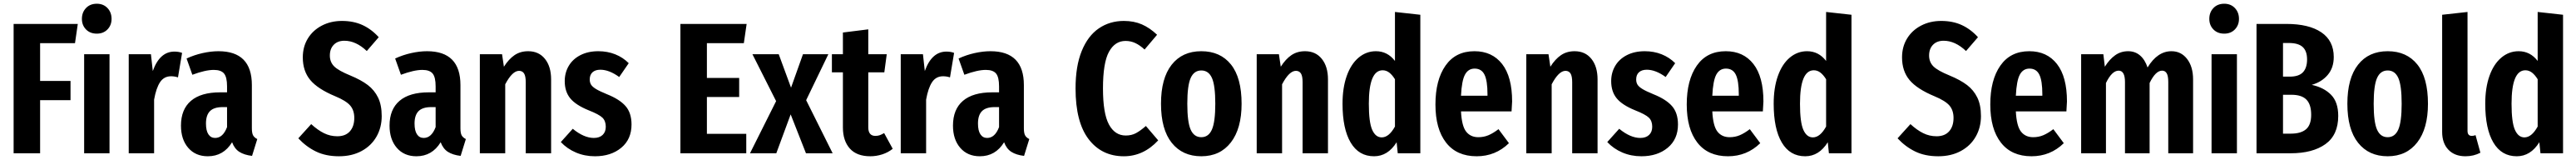

<svg xmlns="http://www.w3.org/2000/svg" viewBox="-20 -820 13809 856"><path d="M53 0V-692H397L382 -589H195V-387H358V-284H195V0Z M567 -530V0H431V-530ZM578 -719Q578 -685 556 -662.5Q534 -640 499 -640Q463 -640 441 -662.5Q419 -685 419 -719Q419 -754 441 -777Q463 -800 499 -800Q534 -800 556 -777Q578 -754 578 -719Z M956 -537 934 -406Q916 -412 897 -412Q859 -412 838 -380.5Q817 -349 806 -287V0H670V-530H789L799 -440Q836 -544 915 -544Q938 -544 956 -537Z M1359 -76 1331 14Q1289 9 1263 -7.5Q1237 -24 1224 -59Q1178 16 1094 16Q1028 16 989 -29Q950 -74 950 -148Q950 -235 1003.5 -280.5Q1057 -326 1160 -326H1197V-358Q1197 -407 1181 -426.5Q1165 -446 1126 -446Q1081 -446 1011 -420L980 -507Q1021 -526 1066 -536Q1111 -546 1151 -546Q1330 -546 1330 -365V-134Q1330 -108 1336.5 -96Q1343 -84 1359 -76ZM1197 -140V-247H1173Q1127 -247 1105.5 -225.5Q1084 -204 1084 -159Q1084 -121 1097 -101.5Q1110 -82 1133 -82Q1175 -82 1197 -140Z M2010 -621 1946 -547Q1888 -602 1826 -602Q1790 -602 1769 -580.5Q1748 -559 1748 -523Q1748 -488 1771 -465Q1794 -442 1858 -416Q1916 -392 1951.5 -365Q1987 -338 2006.5 -298Q2026 -258 2026 -199Q2026 -138 1998 -89Q1970 -40 1918 -12Q1866 16 1797 16Q1726 16 1673.5 -9.5Q1621 -35 1579 -80L1648 -156Q1683 -124 1716.5 -107.5Q1750 -91 1788 -91Q1832 -91 1855.5 -117.5Q1879 -144 1879 -189Q1879 -230 1857 -255.5Q1835 -281 1777 -305Q1683 -344 1643 -392Q1603 -440 1603 -513Q1603 -570 1630 -614Q1657 -658 1705 -683Q1753 -708 1813 -708Q1875 -708 1923 -686Q1971 -664 2010 -621Z M2477 -76 2449 14Q2407 9 2381 -7.5Q2355 -24 2342 -59Q2296 16 2212 16Q2146 16 2107 -29Q2068 -74 2068 -148Q2068 -235 2121.5 -280.5Q2175 -326 2278 -326H2315V-358Q2315 -407 2299 -426.5Q2283 -446 2244 -446Q2199 -446 2129 -420L2098 -507Q2139 -526 2184 -536Q2229 -546 2269 -546Q2448 -546 2448 -365V-134Q2448 -108 2454.5 -96Q2461 -84 2477 -76ZM2315 -140V-247H2291Q2245 -247 2223.5 -225.5Q2202 -204 2202 -159Q2202 -121 2215 -101.5Q2228 -82 2251 -82Q2293 -82 2315 -140Z M2934 -395V0H2798V-380Q2798 -413 2789 -427Q2780 -441 2762 -441Q2726 -441 2688 -369V0H2552V-530H2671L2681 -463Q2707 -504 2738 -525Q2769 -546 2811 -546Q2868 -546 2901 -505Q2934 -464 2934 -395Z M3350 -482 3299 -408Q3245 -447 3198 -447Q3171 -447 3156 -433.5Q3141 -420 3141 -395Q3141 -378 3148.5 -366.5Q3156 -355 3175 -343.5Q3194 -332 3233 -316Q3301 -289 3333 -252.5Q3365 -216 3365 -154Q3365 -75 3310 -29.5Q3255 16 3169 16Q3114 16 3067 -4Q3020 -24 2986 -60L3050 -131Q3110 -82 3163 -82Q3193 -82 3210 -98Q3227 -114 3227 -142Q3227 -173 3209 -190.5Q3191 -208 3135 -230Q3066 -258 3036.5 -294Q3007 -330 3007 -386Q3007 -431 3028.5 -467.5Q3050 -504 3091 -525Q3132 -546 3187 -546Q3236 -546 3277.5 -529.5Q3319 -513 3350 -482Z M3982 -692 3967 -589H3769V-403H3942V-301H3769V-104H3980V0H3627V-692Z M4301 -284 4443 0H4300L4218 -208L4141 0H4000L4140 -279L4013 -530H4154L4220 -351L4284 -530H4420Z M4765 -24Q4740 -4 4708.5 6Q4677 16 4645 16Q4572 16 4535 -25.5Q4498 -67 4498 -138V-433H4439V-530H4498V-646L4634 -663V-530H4733L4720 -433H4634V-139Q4634 -93 4672 -93Q4685 -93 4695 -96.5Q4705 -100 4719 -108Z M5094 -537 5072 -406Q5054 -412 5035 -412Q4997 -412 4976 -380.5Q4955 -349 4944 -287V0H4808V-530H4927L4937 -440Q4974 -544 5053 -544Q5076 -544 5094 -537Z M5497 -76 5469 14Q5427 9 5401 -7.5Q5375 -24 5362 -59Q5316 16 5232 16Q5166 16 5127 -29Q5088 -74 5088 -148Q5088 -235 5141.5 -280.5Q5195 -326 5298 -326H5335V-358Q5335 -407 5319 -426.5Q5303 -446 5264 -446Q5219 -446 5149 -420L5118 -507Q5159 -526 5204 -536Q5249 -546 5289 -546Q5468 -546 5468 -365V-134Q5468 -108 5474.5 -96Q5481 -84 5497 -76ZM5335 -140V-247H5311Q5265 -247 5243.5 -225.5Q5222 -204 5222 -159Q5222 -121 5235 -101.5Q5248 -82 5271 -82Q5313 -82 5335 -140Z M6182 -634 6115 -555Q6090 -578 6065.5 -589.5Q6041 -601 6013 -601Q5956 -601 5924 -542.5Q5892 -484 5892 -347Q5892 -213 5924 -154Q5956 -95 6014 -95Q6045 -95 6068.5 -107.5Q6092 -120 6122 -146L6188 -69Q6109 16 6004 16Q5885 16 5815 -75.5Q5745 -167 5745 -347Q5745 -466 5778 -547Q5811 -628 5869.5 -668Q5928 -708 6004 -708Q6058 -708 6100.5 -689.5Q6143 -671 6182 -634Z M6635 -265Q6635 -132 6577.5 -58Q6520 16 6419 16Q6318 16 6260.5 -56Q6203 -128 6203 -265Q6203 -401 6260 -473.5Q6317 -546 6419 -546Q6521 -546 6578 -475Q6635 -404 6635 -265ZM6344 -265Q6344 -167 6362 -126.5Q6380 -86 6419 -86Q6458 -86 6476 -127Q6494 -168 6494 -265Q6494 -363 6476 -403Q6458 -443 6419 -443Q6380 -443 6362 -402.5Q6344 -362 6344 -265Z M7098 -395V0H6962V-380Q6962 -413 6953 -427Q6944 -441 6926 -441Q6890 -441 6852 -369V0H6716V-530H6835L6845 -463Q6871 -504 6902 -525Q6933 -546 6975 -546Q7032 -546 7065 -505Q7098 -464 7098 -395Z M7593 -741V0H7472L7466 -59Q7419 16 7345 16Q7263 16 7219.5 -57.5Q7176 -131 7176 -265Q7176 -350 7198.5 -413.5Q7221 -477 7262 -511.5Q7303 -546 7355 -546Q7417 -546 7457 -494V-756ZM7457 -143V-396Q7442 -420 7426 -432Q7410 -444 7391 -444Q7317 -444 7317 -265Q7317 -166 7335 -125.5Q7353 -85 7386 -85Q7425 -85 7457 -143Z M8082 -224H7811Q7815 -146 7838.5 -116Q7862 -86 7904 -86Q7933 -86 7958 -96.5Q7983 -107 8012 -129L8068 -54Q7996 16 7895 16Q7788 16 7731 -57Q7674 -130 7674 -261Q7674 -392 7728 -469Q7782 -546 7883 -546Q7978 -546 8031.5 -477.5Q8085 -409 8085 -277Q8085 -266 8082 -224ZM7953 -316Q7953 -388 7937 -420.5Q7921 -453 7884 -453Q7850 -453 7832.5 -421Q7815 -389 7811 -308H7953Z M8543 -395V0H8407V-380Q8407 -413 8398 -427Q8389 -441 8371 -441Q8335 -441 8297 -369V0H8161V-530H8280L8290 -463Q8316 -504 8347 -525Q8378 -546 8420 -546Q8477 -546 8510 -505Q8543 -464 8543 -395Z M8959 -482 8908 -408Q8854 -447 8807 -447Q8780 -447 8765 -433.5Q8750 -420 8750 -395Q8750 -378 8757.5 -366.5Q8765 -355 8784 -343.5Q8803 -332 8842 -316Q8910 -289 8942 -252.5Q8974 -216 8974 -154Q8974 -75 8919 -29.5Q8864 16 8778 16Q8723 16 8676 -4Q8629 -24 8595 -60L8659 -131Q8719 -82 8772 -82Q8802 -82 8819 -98Q8836 -114 8836 -142Q8836 -173 8818 -190.5Q8800 -208 8744 -230Q8675 -258 8645.5 -294Q8616 -330 8616 -386Q8616 -431 8637.5 -467.5Q8659 -504 8700 -525Q8741 -546 8796 -546Q8845 -546 8886.5 -529.5Q8928 -513 8959 -482Z M9429 -224H9158Q9162 -146 9185.5 -116Q9209 -86 9251 -86Q9280 -86 9305 -96.5Q9330 -107 9359 -129L9415 -54Q9343 16 9242 16Q9135 16 9078 -57Q9021 -130 9021 -261Q9021 -392 9075 -469Q9129 -546 9230 -546Q9325 -546 9378.5 -477.5Q9432 -409 9432 -277Q9432 -266 9429 -224ZM9300 -316Q9300 -388 9284 -420.5Q9268 -453 9231 -453Q9197 -453 9179.5 -421Q9162 -389 9158 -308H9300Z M9904 -741V0H9783L9777 -59Q9730 16 9656 16Q9574 16 9530.5 -57.5Q9487 -131 9487 -265Q9487 -350 9509.5 -413.5Q9532 -477 9573 -511.5Q9614 -546 9666 -546Q9728 -546 9768 -494V-756ZM9768 -143V-396Q9753 -420 9737 -432Q9721 -444 9702 -444Q9628 -444 9628 -265Q9628 -166 9646 -125.5Q9664 -85 9697 -85Q9736 -85 9768 -143Z M10582 -621 10518 -547Q10460 -602 10398 -602Q10362 -602 10341 -580.5Q10320 -559 10320 -523Q10320 -488 10343 -465Q10366 -442 10430 -416Q10488 -392 10523.5 -365Q10559 -338 10578.5 -298Q10598 -258 10598 -199Q10598 -138 10570 -89Q10542 -40 10490 -12Q10438 16 10369 16Q10298 16 10245.5 -9.5Q10193 -35 10151 -80L10220 -156Q10255 -124 10288.5 -107.5Q10322 -91 10360 -91Q10404 -91 10427.5 -117.5Q10451 -144 10451 -189Q10451 -230 10429 -255.5Q10407 -281 10349 -305Q10255 -344 10215 -392Q10175 -440 10175 -513Q10175 -570 10202 -614Q10229 -658 10277 -683Q10325 -708 10385 -708Q10447 -708 10495 -686Q10543 -664 10582 -621Z M11056 -224H10785Q10789 -146 10812.5 -116Q10836 -86 10878 -86Q10907 -86 10932 -96.5Q10957 -107 10986 -129L11042 -54Q10970 16 10869 16Q10762 16 10705 -57Q10648 -130 10648 -261Q10648 -392 10702 -469Q10756 -546 10857 -546Q10952 -546 11005.5 -477.5Q11059 -409 11059 -277Q11059 -266 11056 -224ZM10927 -316Q10927 -388 10911 -420.5Q10895 -453 10858 -453Q10824 -453 10806.5 -421Q10789 -389 10785 -308H10927Z M11735 -395V0H11602V-381Q11602 -414 11593.5 -428Q11585 -442 11569 -442Q11534 -442 11502 -376V0H11370V-381Q11370 -442 11336 -442Q11300 -442 11268 -376V0H11135V-530H11254L11262 -463Q11287 -503 11317.5 -524.5Q11348 -546 11387 -546Q11424 -546 11450.5 -523.5Q11477 -501 11491 -459Q11544 -546 11619 -546Q11671 -546 11703 -504.5Q11735 -463 11735 -395Z M11970 -530V0H11834V-530ZM11981 -719Q11981 -685 11959 -662.5Q11937 -640 11902 -640Q11866 -640 11844 -662.5Q11822 -685 11822 -719Q11822 -754 11844 -777Q11866 -800 11902 -800Q11937 -800 11959 -777Q11981 -754 11981 -719Z M12513 -200Q12513 -98 12444.5 -49Q12376 0 12258 0H12075V-692H12235Q12356 -692 12422.5 -647Q12489 -602 12489 -515Q12489 -457 12456.5 -419Q12424 -381 12371 -366Q12436 -352 12474.5 -313Q12513 -274 12513 -200ZM12217 -590V-410H12253Q12302 -410 12324 -433.5Q12346 -457 12346 -502Q12346 -547 12322.5 -568.5Q12299 -590 12248 -590ZM12368 -206Q12368 -261 12342.5 -287Q12317 -313 12262 -313H12217V-105H12259Q12313 -105 12340.5 -128.5Q12368 -152 12368 -206Z M12994 -265Q12994 -132 12936.5 -58Q12879 16 12778 16Q12677 16 12619.5 -56Q12562 -128 12562 -265Q12562 -401 12619 -473.5Q12676 -546 12778 -546Q12880 -546 12937 -475Q12994 -404 12994 -265ZM12703 -265Q12703 -167 12721 -126.5Q12739 -86 12778 -86Q12817 -86 12835 -127Q12853 -168 12853 -265Q12853 -363 12835 -403Q12817 -443 12778 -443Q12739 -443 12721 -402.5Q12703 -362 12703 -265Z M13070 -114V-741L13206 -756V-120Q13206 -93 13229 -93Q13239 -93 13249 -97L13275 -3Q13239 16 13195 16Q13137 16 13103.5 -19Q13070 -54 13070 -114Z M13718 -741V0H13597L13591 -59Q13544 16 13470 16Q13388 16 13344.5 -57.5Q13301 -131 13301 -265Q13301 -350 13323.5 -413.5Q13346 -477 13387 -511.5Q13428 -546 13480 -546Q13542 -546 13582 -494V-756ZM13582 -143V-396Q13567 -420 13551 -432Q13535 -444 13516 -444Q13442 -444 13442 -265Q13442 -166 13460 -125.5Q13478 -85 13511 -85Q13550 -85 13582 -143Z"/></svg>

Font: Fira Sans Extra Condensed SemiBold
Style: Regular
Weight: 600
Width: 1
Designer: Carrois Corporate & Edenspiekermann AG
Foundry: Carrois Corporate GbR & Edenspiekermann AG
Version: Version 4.203